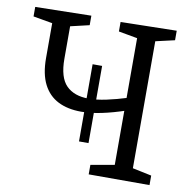

<svg xmlns="http://www.w3.org/2000/svg" viewBox="-78 -777 858 855"><g transform="rotate(10 350.5 -349.0)"><path d="M494 -309Q438 -290 388 -279.5Q338 -269 296 -269Q235 -269 191.5 -291Q148 -313 124.5 -359Q101 -405 101 -477V-651L117 -632L14 -650V-693L267 -698V-655L169 -632L182 -651V-488Q182 -404 217.5 -368Q253 -332 319 -332Q354 -332 398.5 -341.5Q443 -351 494 -367L485 -357V-651L500 -632L400 -650V-693L653 -698V-655L553 -632L567 -651V-46L553 -64L653 -43V0H378V-43L498 -64L485 -46V-323ZM310 -137V-486H353V-137Z"/></g></svg>

Font: Pack4
Style: Regular
Weight: 400
Version: Version 2.002